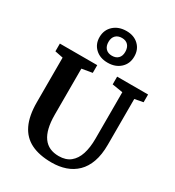

<svg xmlns="http://www.w3.org/2000/svg" viewBox="-243 -1195 1229 1345"><g transform="rotate(30 371.5 -522.5)"><path d="M384.9 8Q284.3 8 217.8 -25.1Q151.2 -58.2 118 -127.9Q84.7 -197.6 84.7 -306.6V-667.3L18.9 -680.5V-743H321.2V-680.5L237 -666.2V-293.9Q237 -233 247.8 -188.2Q258.5 -143.4 279.8 -114Q301.1 -84.6 332.5 -70.3Q363.9 -56.1 405.4 -56.1Q462.4 -56.1 498.3 -85Q534.2 -114 551.2 -166.4Q568.1 -218.9 568.1 -290V-666.7L482.2 -680.5V-743H732.5V-680.5L664.2 -667.3V-298Q664.2 -216.5 643.5 -158.4Q622.9 -100.4 585 -63.6Q547.2 -26.8 496.2 -9.4Q445.2 8 384.9 8ZM374.7 -793.9Q312.6 -793.9 274.3 -830.1Q235.9 -866.3 236.7 -923.8Q237.8 -981.3 277.8 -1017.1Q317.8 -1052.9 380.6 -1052.9Q441.6 -1052.9 479.2 -1016.7Q516.8 -980.6 516 -923Q515.7 -865.9 476.4 -829.9Q437.1 -793.9 374.7 -793.9ZM376.5 -851.2Q408.7 -851.2 426.8 -869.6Q444.9 -888 444.9 -920.8Q444.9 -955.8 427 -975.4Q409 -994.9 377.3 -994.9Q344.8 -994.9 326.3 -976.1Q307.8 -957.3 307.8 -923.8Q307.8 -889.5 326.1 -870.4Q344.4 -851.2 376.5 -851.2Z"/></g></svg>

Font: Merriweather Light
Style: Regular
Weight: 300
Version: Version 2.100